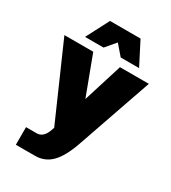

<svg xmlns="http://www.w3.org/2000/svg" viewBox="-210 -807 976 1095"><g transform="rotate(30 278.0 -260.0)"><path d="M209 1 214 -13 0 -500H190L286 -244L366 -500H556L385 -7Q351 91 307 135.5Q263 180 199 180H73V64H143Q189 64 209 1ZM463 -550H342L285 -616L229 -550H107L185 -700H386Z"/></g></svg>

Font: Fivo Sans Black
Style: Regular
Weight: 900
Designer: Alexander Slobzheninov
Foundry: Alexander Slobzheninov
Version: 1.0